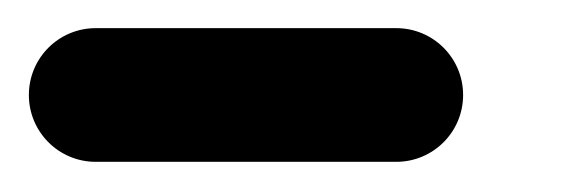

<svg xmlns="http://www.w3.org/2000/svg" viewBox="-20 -112 404 133"><path d="M254.5 0.1C280.1 0.1 300.8 -20.6 300.8 -46.2C300.8 -71.8 280.1 -92.5 254.5 -92.5H46.3C20.7 -92.5 0 -71.8 0 -46.2C0 -20.6 20.7 0.1 46.3 0.1Z"/></svg>

Font: Cactron
Style: Regular
Weight: 400
Version: Version 1.0